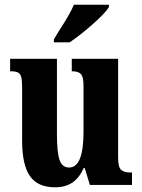

<svg xmlns="http://www.w3.org/2000/svg" viewBox="-20 -786 604 816"><path d="M74 -188V-413Q74 -443 70.5 -457.5Q67 -472 57 -477.5Q47 -483 26 -483H23V-536H222V-215Q222 -139 233 -106.5Q244 -74 274 -74Q335 -74 335 -227V-419Q335 -459 324 -471Q313 -483 288 -483H285V-536H482V-116Q482 -76 494.5 -64.5Q507 -53 533 -53H541V0H362L340 -72H336Q317 -30 287.5 -10Q258 10 214 10Q140 10 107 -38Q74 -86 74 -188ZM209 -619Q237 -665 236 -663Q253 -689 269.5 -717.5Q286 -746 294 -766H443V-756Q428 -731 375 -684Q322 -637 276 -606H209Z"/></svg>

Font: Noto Serif CondExtraBold
Style: Regular
Weight: 800
Width: 3
Designer: Monotype Design Team
Foundry: Monotype Imaging Inc.
Version: Version 1.001